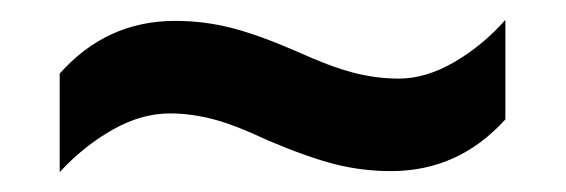

<svg xmlns="http://www.w3.org/2000/svg" viewBox="-20 -449 569 193"><path d="M249 -308Q215 -324 193 -329.5Q171 -335 151 -335Q122 -335 93 -318.5Q64 -302 40 -276V-375Q87 -428 156 -428Q185 -428 212.5 -421Q240 -414 279 -397Q312 -382 335 -376Q358 -370 381 -370Q408 -370 436.5 -386.5Q465 -403 488 -429V-329Q441 -277 373 -277Q344 -277 316.5 -284Q289 -291 249 -308Z"/></svg>

Font: Noto Sans Malayalam SemiCondensed SemiBold
Style: Regular
Weight: 600
Width: 4
Designer: Jelle Bosma - Monotype Design Team
Foundry: Monotype Imaging Inc.
Version: Version 2.104; ttfautohint (v1.8.4.7-5d5b)